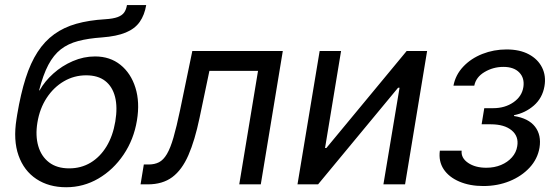

<svg xmlns="http://www.w3.org/2000/svg" viewBox="-20 -748 2271 779"><path d="M248.5 11.7Q178.2 11.7 127.7 -21.7Q77.1 -55.2 55.2 -117.2Q33.2 -179.2 46.9 -264.6L49.8 -283.2Q64 -367.7 84 -430.4Q104 -493.2 132.6 -537.1Q161.1 -581.1 200 -609.1Q238.8 -637.2 289.8 -651.6Q340.8 -666 406.2 -669.9Q439 -671.9 457.3 -678.7Q475.6 -685.5 483.9 -697.5Q492.2 -709.5 495.1 -727.5H573.2Q566.4 -687 546.9 -659.2Q527.3 -631.3 490.2 -616Q453.1 -600.6 394 -596.2Q337.9 -592.3 297.1 -581.5Q256.3 -570.8 226.8 -547.9Q197.3 -524.9 176 -484.6Q154.8 -444.3 138.7 -381.3H140.6Q161.6 -418.5 196.5 -449.7Q231.4 -481 275.4 -500Q319.3 -519 365.7 -519Q426.3 -519 468.8 -484.9Q511.2 -450.7 529.5 -392.1Q547.9 -333.5 535.6 -259.3Q522.9 -182.1 481.4 -120.6Q439.9 -59.1 379.4 -23.7Q318.8 11.7 248.5 11.7ZM260.7 -64.9Q309.1 -64.9 347.7 -88.1Q386.2 -111.3 412.1 -153.8Q438 -196.3 447.8 -254.9Q457.5 -313 446.8 -355Q436 -397 406.7 -419.7Q377.4 -442.4 329.6 -442.4Q280.8 -442.4 239.3 -418.2Q197.8 -394 169.4 -350.8Q141.1 -307.6 131.8 -251Q123 -197.3 135.3 -155.3Q147.5 -113.3 179.2 -89.1Q210.9 -64.9 260.7 -64.9Z M550.3 0 563.5 -80.6H583Q607.4 -80.6 625.2 -89.8Q643.1 -99.1 657.2 -123Q671.4 -147 683.8 -189.9Q696.3 -232.9 710.4 -300.3L760.3 -541H1127.4L1038.1 0H950.7L1026.9 -460.4H829.6L789.6 -269.5Q770.5 -178.2 744.4 -118.4Q718.3 -58.6 679 -29.3Q639.6 0 579.6 0Z M1623.5 0H1535.6L1601.1 -392.1H1595.2L1270.5 0H1187L1276.9 -541H1363.8L1298.8 -147.5H1304.2L1629.9 -541H1712.9Z M1940.9 6.8Q1886.2 6.8 1843.8 -11.2Q1801.3 -29.3 1780 -61.5Q1758.8 -93.8 1764.6 -136.7H1853Q1850.1 -106.9 1879.2 -87.2Q1908.2 -67.4 1953.1 -67.4Q1985.8 -67.4 2012.7 -78.6Q2039.6 -89.8 2057.1 -109.6Q2074.7 -129.4 2078.6 -154.8Q2085.4 -194.8 2055.9 -219.2Q2026.4 -243.7 1970.7 -243.7H1934.1L1944.8 -309.1H1981Q2028.8 -309.1 2063.2 -333Q2097.7 -356.9 2103.5 -395Q2108.9 -431.2 2086.9 -453.9Q2064.9 -476.6 2022.5 -476.6Q1981 -476.6 1946 -455.8Q1911.1 -435.1 1904.3 -400.4H1819.8Q1828.1 -444.3 1859.4 -477.5Q1890.6 -510.7 1937 -529.1Q1983.4 -547.4 2035.2 -547.4Q2088.9 -547.4 2125.7 -527.6Q2162.6 -507.8 2179.4 -473.9Q2196.3 -439.9 2189 -397.9Q2180.7 -350.1 2146 -319.8Q2111.3 -289.6 2065.9 -280.8L2065.4 -277.3Q2124.5 -268.1 2150.9 -233.9Q2177.2 -199.7 2168.9 -148.4Q2161.1 -103 2128.9 -68.1Q2096.7 -33.2 2047.9 -13.2Q1999 6.8 1940.9 6.8Z"/></svg>

Font: Inter 17pt
Style: Italic
Weight: 400
Italic angle: -9.3988°
Version: Version 4.001;git-66647c0bb